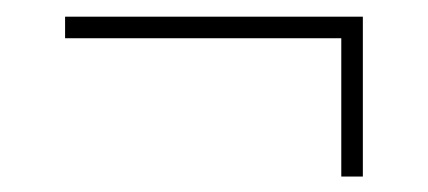

<svg xmlns="http://www.w3.org/2000/svg" viewBox="-20 -420 526 236"><path d="M399.5 -203V-373H60V-399.5H426V-203Z"/></svg>

Font: Bodoni Moda 9pt
Style: Bold Italic
Weight: 700
Italic angle: -13°
Designer: Owen Earl
Foundry: indestructible type
Version: Version 2.004